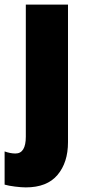

<svg xmlns="http://www.w3.org/2000/svg" viewBox="-60 -573 369 833"><path d="M-40 228V84Q-15 93 7 93Q52 93 52 20V-553H235V44Q235 132 189.5 186Q144 240 52 240Q33 240 5 236.5Q-23 233 -40 228Z"/></svg>

Font: Noto Sans Display Black Narrow
Style: Regular
Weight: 900
Width: 4
Designer: Monotype Design team
Foundry: Monotype Imaging Inc.
Version: Version 1.000